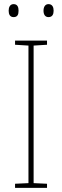

<svg xmlns="http://www.w3.org/2000/svg" viewBox="-20 -911 300 931"><path d="M22 -859C22 -842 28 -828 46 -828C65 -828 70 -841 70 -859C70 -876 65 -891 46 -891C28 -891 22 -875 22 -859ZM191 -859C191 -842 198 -828 215 -828C234 -828 240 -842 240 -859C240 -876 234 -891 215 -891C198 -891 191 -876 191 -859ZM208 0V-20L143 -23V-690L208 -694V-714H53V-694L118 -690V-23L53 -20V0Z"/></svg>

Font: Noto Sans Gurmukhi SemiCondensed Thin
Style: Regular
Weight: 100
Width: 4
Designer: Jelle Bosma - Monotype Design Team
Foundry: Monotype Imaging Inc.
Version: Version 2.004